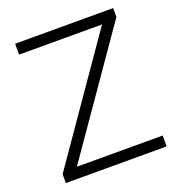

<svg xmlns="http://www.w3.org/2000/svg" viewBox="-129 -809 839 913"><g transform="rotate(-20 291.0 -352.5)"><path d="M49 0V-45L488 -678V-650H49V-705H545V-660L106 -28V-55H559V0Z"/></g></svg>

Font: Nunito Sans 12pt Light
Style: Regular
Weight: 300
Designer: Vernon Adams
Foundry: Vernon Adams
Version: Version 3.101;gftools[0.9.27]